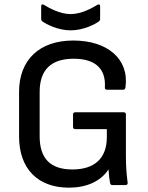

<svg xmlns="http://www.w3.org/2000/svg" viewBox="-20 -854 681 886"><path d="M306 -714C366 -714 418 -742 436 -755C440 -758 442 -762 442 -767V-825C442 -833 438 -836 430 -832C405 -817 356 -789 306 -789C256 -789 207 -817 182 -832C175 -836 170 -833 170 -825V-767C170 -762 172 -758 176 -755C194 -742 247 -714 306 -714ZM298 12C378 12 443 -16 480 -71H481C482 -48 485 -25 488 -9C489 -3 493 0 499 0H559C566 0 570 -4 569 -11C564 -49 561 -88 561 -132V-326C561 -332 557 -336 551 -336H327C321 -336 317 -332 317 -326V-268C317 -262 321 -258 327 -258H473V-221C473 -124 417 -72 314 -72C213 -72 163 -122 163 -225V-430C163 -532 216 -583 320 -583C420 -583 469 -537 464 -451C463 -444 467 -440 474 -440H548C554 -440 558 -443 559 -451C577 -582 476 -667 318 -667C162 -667 68 -578 68 -430V-224C68 -75 155 12 298 12Z"/></svg>

Font: Sofia Sans Cond SemiBold
Style: Regular
Weight: 600
Width: 3
Designer: Botio Nikoltchev, Ani Petrova
Foundry: lettersoup
Version: Version 4.100